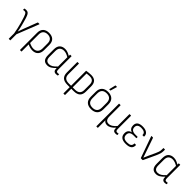

<svg xmlns="http://www.w3.org/2000/svg" viewBox="337 -2242 3973 3973"><g transform="rotate(45 2323.5 -255.5)"><path d="M214 185Q209 185 209 179V26Q200 -31 185.5 -96.5Q171 -162 152.5 -229Q134 -296 113 -356Q93 -413 78 -433Q63 -453 38 -453Q29 -453 19 -451.5Q9 -450 1 -449Q-5 -446 -5 -454V-482Q-5 -487 0 -489Q10 -491 21.5 -492.5Q33 -494 43 -494Q71 -494 91 -484Q111 -474 127 -445.5Q143 -417 160 -361Q172 -322 182 -285Q192 -248 202 -210Q211 -173 220 -133.5Q229 -94 235 -55H236Q249 -93 263 -131.5Q277 -170 291 -207L395 -478Q396 -482 402 -482H440Q448 -482 445 -475L256 4V179Q256 185 250 185Z M543 185Q537 185 537 179V-320Q537 -403 583 -448.5Q629 -494 715 -494Q802 -494 847.5 -449.5Q893 -405 893 -321V-168Q893 -83 849 -36Q805 11 725 11Q693 11 655.5 1.5Q618 -8 584 -25V179Q584 185 578 185ZM584 -317V-67Q617 -50 650.5 -40.5Q684 -31 716 -31Q778 -31 812 -68Q846 -105 846 -171V-319Q846 -384 811.5 -417.5Q777 -451 715 -451Q654 -451 619 -417.5Q584 -384 584 -317Z M1159 11Q1091 11 1057 -29Q1023 -69 1023 -153V-320Q1023 -409 1067 -451.5Q1111 -494 1187 -494Q1230 -494 1269.5 -478Q1309 -462 1339 -443V-476Q1339 -482 1345 -482H1378Q1384 -482 1384 -476V-98Q1384 -60 1392.5 -45.5Q1401 -31 1425 -31Q1433 -31 1442.5 -31.5Q1452 -32 1461 -35Q1467 -37 1467 -30V0Q1467 4 1461 6Q1441 11 1417 11Q1377 11 1358 -11Q1339 -33 1339 -84V-90Q1293 -40 1250 -14.5Q1207 11 1159 11ZM1070 -153Q1070 -90 1094.5 -61Q1119 -32 1170 -32Q1210 -32 1249.5 -56Q1289 -80 1337 -132V-403Q1299 -426 1263.5 -438.5Q1228 -451 1194 -451Q1138 -451 1104 -419.5Q1070 -388 1070 -316Z M1815 185Q1809 185 1809 179V0H1740Q1644 0 1598.5 -43.5Q1553 -87 1553 -174V-476Q1553 -482 1559 -482H1594Q1600 -482 1600 -476V-172Q1600 -105 1634.5 -73Q1669 -41 1740 -41H1809V-476Q1809 -481 1815 -482Q1847 -486 1880.5 -490Q1914 -494 1946 -494Q2112 -494 2112 -325V-174Q2112 -87 2066.5 -43.5Q2021 0 1924 0H1856V179Q1856 185 1850 185ZM1856 -41H1924Q2065 -41 2065 -172V-330Q2065 -453 1946 -453Q1920 -453 1897.5 -450.5Q1875 -448 1856 -446Z M2442 11Q2354 11 2306 -35Q2258 -81 2258 -169V-314Q2258 -401 2306 -447.5Q2354 -494 2442 -494Q2530 -494 2578.5 -448Q2627 -402 2627 -314V-169Q2627 -81 2578.5 -35Q2530 11 2442 11ZM2442 -32Q2580 -32 2580 -174V-309Q2580 -451 2442 -451Q2304 -451 2304 -309V-174Q2304 -32 2442 -32ZM2423 -546Q2417 -546 2419 -552L2452 -691Q2453 -696 2459 -696H2494Q2501 -696 2498 -690L2457 -551Q2455 -546 2451 -546Z M2778 185Q2772 185 2772 179V-476Q2772 -482 2778 -482H2813Q2819 -482 2819 -476V-155Q2819 -32 2913 -32Q2957 -32 2999 -59.5Q3041 -87 3078 -132V-476Q3078 -482 3084 -482H3119Q3125 -482 3125 -476V-98Q3125 -60 3133.5 -45.5Q3142 -31 3165 -31Q3174 -31 3183 -32Q3192 -33 3201 -35Q3207 -36 3207 -30V0Q3207 4 3202 6Q3181 11 3158 11Q3118 11 3100 -10Q3082 -31 3082 -85V-87Q3041 -40 2997 -14.5Q2953 11 2910 11Q2844 11 2817 -39V179Q2817 185 2811 185Z M3455 11Q3284 11 3284 -129Q3284 -178 3308.5 -208.5Q3333 -239 3378 -247V-249Q3340 -260 3317.5 -291Q3295 -322 3295 -369Q3295 -494 3456 -494Q3536 -494 3580 -461Q3624 -428 3622 -371Q3621 -362 3615 -362H3580Q3574 -362 3574 -370Q3575 -411 3543.5 -431.5Q3512 -452 3456 -452Q3341 -452 3341 -363Q3341 -316 3371 -291.5Q3401 -267 3456 -267H3527Q3533 -267 3533 -260V-234Q3533 -228 3527 -228H3449Q3331 -228 3331 -130Q3331 -80 3360.5 -55Q3390 -30 3457 -30Q3521 -30 3550.5 -51Q3580 -72 3580 -118Q3580 -126 3585 -126H3620Q3626 -126 3627 -117Q3629 -54 3588 -21.5Q3547 11 3455 11Z M3894 0Q3889 0 3887 -4L3719 -475Q3717 -482 3725 -482H3762Q3767 -482 3769 -478L3879 -160Q3899 -103 3918 -45H3919Q3932 -74 3945 -103.5Q3958 -133 3971 -163L4030 -290Q4047 -325 4059 -361.5Q4071 -398 4071 -440V-477Q4071 -482 4077 -482H4112Q4118 -482 4118 -476V-441Q4118 -394 4104.5 -353.5Q4091 -313 4072 -270L3948 -4Q3946 0 3941 0Z M4339 11Q4271 11 4237 -29Q4203 -69 4203 -153V-320Q4203 -409 4247 -451.5Q4291 -494 4367 -494Q4410 -494 4449.5 -478Q4489 -462 4519 -443V-476Q4519 -482 4525 -482H4558Q4564 -482 4564 -476V-98Q4564 -60 4572.5 -45.5Q4581 -31 4605 -31Q4613 -31 4622.5 -31.5Q4632 -32 4641 -35Q4647 -37 4647 -30V0Q4647 4 4641 6Q4621 11 4597 11Q4557 11 4538 -11Q4519 -33 4519 -84V-90Q4473 -40 4430 -14.5Q4387 11 4339 11ZM4250 -153Q4250 -90 4274.5 -61Q4299 -32 4350 -32Q4390 -32 4429.5 -56Q4469 -80 4517 -132V-403Q4479 -426 4443.5 -438.5Q4408 -451 4374 -451Q4318 -451 4284 -419.5Q4250 -388 4250 -316Z"/></g></svg>

Font: Sofia Sans Semi Condensed Light
Style: Regular
Weight: 300
Designer: Botio Nikoltchev, Ani Petrova
Foundry: lettersoup
Version: Version 4.100; ttfautohint (v1.8.4.7-5d5b)